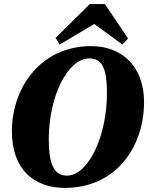

<svg xmlns="http://www.w3.org/2000/svg" viewBox="-20 -897 723 937"><path d="M307 -40C244 -40 218 -95 218 -217C218 -430 312 -612 416 -612C481 -612 502 -558 502 -443C502 -230 410 -40 307 -40ZM297 20C543 20 683 -177 683 -399C683 -570 578 -672 425 -672C178 -672 38 -468 38 -257C38 -65 151 20 297 20ZM492 -877H418L251 -712L272 -680L440 -780L577 -680L605 -709Z"/></svg>

Font: Source Serif Pro Black
Style: Italic
Weight: 900
Italic angle: -12°
Designer: Frank Grießhammer
Foundry: Adobe Systems Incorporated
Version: Version 3.001;hotconv 1.0.111;makeotfexe 2.5.65597